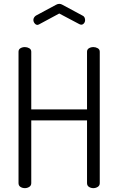

<svg xmlns="http://www.w3.org/2000/svg" viewBox="-20 -975 613 995"><path d="M109 0Q96 0 86 -6.5Q76 -13 76 -26V-707Q76 -719 86 -725Q96 -731 109 -731Q121 -731 131.5 -725Q142 -719 142 -707V-408H431V-707Q431 -719 441 -725Q451 -731 464 -731Q476 -731 486.5 -725Q497 -719 497 -707V-26Q497 -13 486.5 -6.5Q476 0 464 0Q451 0 441 -6.5Q431 -13 431 -26V-351H142V-26Q142 -13 131.5 -6.5Q121 0 109 0ZM174 -846Q166 -846 159.5 -854Q153 -862 153 -872Q153 -878 156.5 -884Q160 -890 166 -894L270 -950Q279 -955 287 -955Q296 -955 304 -950L408 -894Q415 -891 418 -884.5Q421 -878 421 -871Q421 -861 415 -854Q409 -847 401 -847Q399 -847 396 -848Q393 -849 391 -850L287 -905L183 -849Q181 -848 178.5 -847Q176 -846 174 -846Z"/></svg>

Font: Dosis ExtraLight
Style: Regular
Weight: 400
Version: Version 3.001; ttfautohint (v1.8.2)